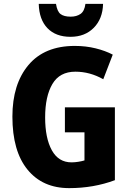

<svg xmlns="http://www.w3.org/2000/svg" viewBox="-20 -961 670 991"><path d="M315 -407V-278H416V-133Q403 -129 384.5 -126Q366 -123 349 -123Q282 -123 247.5 -185.5Q213 -248 213 -355Q213 -464 250.5 -527.5Q288 -591 369 -591Q444 -591 513 -552L562 -679Q524 -699 473.5 -711.5Q423 -724 366 -724Q210 -724 127 -625.5Q44 -527 44 -359Q44 -181 122 -85.5Q200 10 337 10Q463 10 573 -31V-407ZM512 -941H421Q416 -903 395.5 -889Q375 -875 345 -875Q310 -875 292.5 -888.5Q275 -902 269 -941H180Q182 -860 225 -815.5Q268 -771 344 -771Q418 -771 464 -817.5Q510 -864 512 -941Z"/></svg>

Font: Noto Sans Display SemiCondensed Extra
Style: Regular
Weight: 800
Width: 4
Designer: Monotype Design Team
Foundry: Monotype Imaging Inc.
Version: Version 1.900